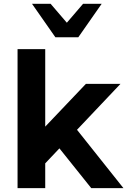

<svg xmlns="http://www.w3.org/2000/svg" viewBox="-20 -973 664 993"><path d="M618.4 0H451.9L273.9 -222.4L360.8 -323.7ZM213.9 -141.1V0H70.8V-718.8H213.9V-305.7L205.8 -309.6L424.1 -539.1H603L205.8 -119.6ZM145.5 -953.4H241.7L325.7 -855.5L409.7 -953.4H505.9L385 -780.3H266.4Z"/></svg>

Font: Min Sans VF VF
Style: Regular
Weight: 400
Designer: Jinseong-Kim, NotoSansCJK, Nunito
Foundry: Jinseong-Kim
Version: Version 1.420;Glyphs 3.1.2 (3151)